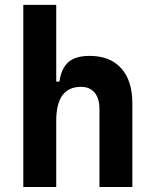

<svg xmlns="http://www.w3.org/2000/svg" viewBox="-20 -752 626 772"><path d="M379.9 0V-312.5Q379.9 -356 360.6 -379.4Q341.3 -402.8 305.7 -402.8Q206.1 -402.8 206.1 -266.6V0H73.7V-732.4H206.1V-423.8H218.8Q226.1 -476.1 254.4 -501.7Q282.7 -527.3 340.3 -527.3Q422.4 -527.3 467.3 -477.5Q512.2 -427.7 512.2 -336.9V0Z"/></svg>

Font: Cascadia Code NF
Style: Bold
Weight: 700
Monospace: yes
Designer: Aaron Bell
Foundry: Saja Typeworks
Version: Version 2404.023; ttfautohint (v1.8.4)